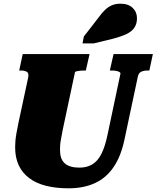

<svg xmlns="http://www.w3.org/2000/svg" viewBox="-20 -1003 848 1040"><path d="M320 -301Q315 -273 311 -253Q307 -233 306 -218.5Q305 -204 305 -191Q305 -167 311 -149Q317 -131 330 -119Q343 -107 363 -101Q383 -95 410 -95Q451 -95 480.5 -113Q510 -131 529.5 -170Q549 -209 562 -271L632 -602Q634 -609 627 -613Q620 -617 609 -619Q598 -621 586 -621H575L595 -710H808L789 -621H779Q758 -621 744 -614Q730 -607 726 -585L654 -246Q635 -156 595 -97.5Q555 -39 494 -11Q433 17 351 17Q283 17 229.5 3.5Q176 -10 138.5 -38Q101 -66 81.5 -107.5Q62 -149 62 -206Q62 -223 63.5 -240.5Q65 -258 69 -281Q73 -304 79 -333L133 -585Q137 -607 125.5 -614Q114 -621 94 -621H84L103 -710H465L445 -621H434Q425 -621 414 -620Q403 -619 395 -617Q387 -615 386 -611ZM513 -907Q531 -932 548.5 -949Q566 -966 586.5 -974.5Q607 -983 632 -983Q675 -983 698.5 -960.5Q722 -938 722 -904Q722 -875 708.5 -854Q695 -833 666 -819Q637 -805 591 -793L488 -768H427L434 -805Z"/></svg>

Font: Roboto Serif Black
Style: Italic
Weight: 900
Italic angle: -10°
Version: Version 1.008